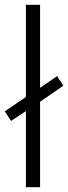

<svg xmlns="http://www.w3.org/2000/svg" viewBox="-27 -780 284 800"><path d="M81 0H140V-356L237 -423L211 -463L140 -414V-760H81V-376L-7 -316L19 -276L81 -317Z"/></svg>

Font: Noto Sans Bengali SemiCondensed Light
Style: Regular
Weight: 300
Width: 4
Designer: Joana Ranito - Universal Thirst; Jelle Bosma - Monotype Design Team
Foundry: Universal Thirst ehf.
Version: Version 3.000